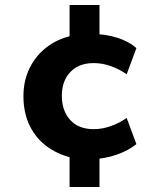

<svg xmlns="http://www.w3.org/2000/svg" viewBox="-20 -635 640 770"><path d="M259 115V-35L284 1Q220 -11 172.5 -44.5Q125 -78 99.5 -130Q74 -182 74 -249Q74 -313 100 -364.5Q126 -416 173 -450Q220 -484 284 -495L259 -459V-615H379V-468L346 -499Q401 -499 449 -484Q497 -469 527 -442L488 -337Q460 -357 425.5 -369.5Q391 -382 356 -382Q296 -382 262 -346Q228 -310 228 -251Q228 -191 261.5 -154Q295 -117 356 -117Q390 -117 425 -129.5Q460 -142 488 -162L527 -57Q495 -31 447.5 -14.5Q400 2 344 4L379 -27V115Z"/></svg>

Font: Nunito Sans 11pt ExtraBold
Style: Regular
Weight: 800
Version: Version 3.101;gftools[0.9.27]